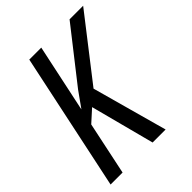

<svg xmlns="http://www.w3.org/2000/svg" viewBox="-202 -827 940 940"><g transform="rotate(-45 268.0 -357.0)"><path d="M12 0H95L153 -275L216 -332L303 0H393L285 -391L536 -714H442L228 -441L171 -361L246 -714H163Z"/></g></svg>

Font: Noto Sans Condensed
Style: Italic
Weight: 400
Width: 3
Italic angle: -12°
Designer: Monotype Design Team
Foundry: Monotype Imaging Inc.
Version: Version 2.013